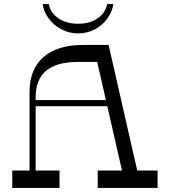

<svg xmlns="http://www.w3.org/2000/svg" viewBox="-20 -920 832 940"><path d="M458.4 0V-85.1H751.5V0ZM40 0V-85.1H271.4V0ZM124.6 -468.6Q124.6 -580.8 192.6 -640.4Q260.6 -700 387 -700H511.6L657.1 -62.4L583.5 -58L455.8 -616.8H361.1Q257.9 -616.8 206.2 -573.9Q154.6 -531 154.6 -443.1V-63.2L124.6 -63.6ZM134.6 -400V-430H557.5V-400ZM534.8 -900Q529.8 -863.2 506.3 -830.1Q482.9 -796.9 445.1 -776.7Q407.2 -756.5 361.8 -756.5Q318.1 -756.5 280.1 -776.7Q242.1 -796.9 217.9 -830.2Q193.8 -863.6 188.8 -900H218.8Q226.4 -858.1 265.3 -830.9Q304.2 -803.8 361.8 -803.8Q421.5 -803.8 459.1 -830.8Q496.8 -857.8 504.8 -900Z"/></svg>

Font: Space Cowgirl
Style: Regular
Weight: 400
Designer: Valery Marier
Foundry: Valery Marier
Version: Version 1.000